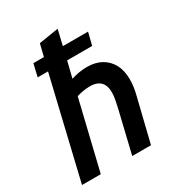

<svg xmlns="http://www.w3.org/2000/svg" viewBox="-183 -893 934 1010"><g transform="rotate(-30 283.5 -388.0)"><path d="M19 0 163 -607H100L118 -683H182L200 -757L319 -776L297 -683H450L431 -607H279L255 -509Q279 -517 303.5 -521Q328 -525 351 -525Q402 -525 438.5 -504.5Q475 -484 495 -446.5Q515 -409 515 -356Q515 -335 512 -312Q509 -289 503 -266L438 0H324L384 -251Q389 -273 394 -297.5Q399 -322 399 -344Q399 -372 389.5 -391Q380 -410 361 -419.5Q342 -429 314 -429Q293 -429 272.5 -425.5Q252 -422 233 -416L133 0Z"/></g></svg>

Font: Ubuntu Sans SemiBold
Style: Italic
Weight: 600
Italic angle: -13.5°
Designer: Dalton Maag Ltd
Foundry: Dalton Maag Ltd
Version: Version 1.006